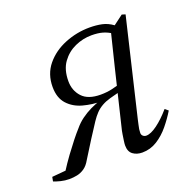

<svg xmlns="http://www.w3.org/2000/svg" viewBox="-115 -565 686 674"><g transform="rotate(-20 228.5 -228.0)"><path d="M-22 0 -19 -16 49 -22 28 -14Q47 -44 65 -68.5Q83 -93 98.5 -112.5Q114 -132 125 -144Q139 -161 156 -173.5Q173 -186 192.5 -195.5Q212 -205 235 -212V-206Q200 -206 166.5 -215Q133 -224 111.5 -247.5Q90 -271 90 -312Q90 -360 118 -394Q146 -428 190.5 -446Q235 -464 283 -464Q308 -464 329 -459.5Q350 -455 369 -441L405 -468L418 -464L332 -102Q330 -92 328 -84Q326 -76 325 -69Q324 -62 324 -55Q324 -48 329 -43.5Q334 -39 341 -39Q358 -39 382.5 -57Q407 -75 433 -105L445 -95Q430 -70 409.5 -45Q389 -20 363.5 -4Q338 12 308 12Q287 12 273 1.5Q259 -9 259 -32Q259 -38 260.5 -48.5Q262 -59 264 -72Q266 -85 269 -96L318 -299Q326 -333 334.5 -366Q343 -399 351 -433L355 -415Q339 -426 321.5 -431Q304 -436 280 -436Q248 -436 218 -422.5Q188 -409 168.5 -382Q149 -355 149 -312Q149 -277 171 -253Q193 -229 240 -229Q263 -229 282.5 -233.5Q302 -238 324 -245L320 -220L267 -206Q249 -201 235 -193Q221 -185 210.5 -174Q200 -163 190 -148Q173 -122 155 -94Q137 -66 115 -30Q105 -12 92 -3Q79 6 64.5 9Q50 12 35 12Q19 12 3 8Q-13 4 -22 0Z"/></g></svg>

Font: Source Serif 4 60pt
Style: Italic
Weight: 400
Italic angle: -12°
Version: Version 4.004;hotconv 1.0.116;makeotfexe 2.5.65601